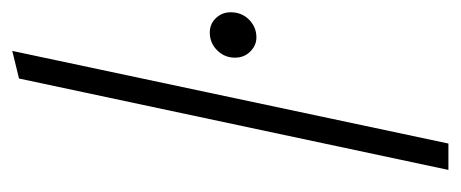

<svg xmlns="http://www.w3.org/2000/svg" viewBox="-239 -512 751 313"><g transform="rotate(-90 136.5 -355.5)"><path d="M16 0 165 -700 210 -711 59 0ZM232 -313Q219 -313 209 -323Q199 -333 199 -348Q199 -365 211 -377Q223 -389 240 -389Q254 -389 263.5 -379Q273 -369 273 -355Q273 -337 261 -325Q249 -313 232 -313Z"/></g></svg>

Font: Red Hat Display VF
Style: Italic
Weight: 300
Italic angle: -12°
Designer: Pentagram, MCKL
Foundry: Pentagram, MCKL
Version: Version 1.023